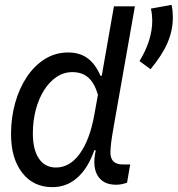

<svg xmlns="http://www.w3.org/2000/svg" viewBox="-20 -756 733 792"><path d="M196 16Q118 16 71.8 -43Q25.5 -102 25.5 -203Q25.5 -270.5 42.5 -331.2Q59.5 -392 90.8 -438.8Q122 -485.5 165.2 -512.5Q208.5 -539.5 261 -539.5Q309 -539.5 341.2 -515.8Q373.5 -492 394.5 -443.5H432.5L393.5 -408L450 -730H536.5L449.5 -237Q442 -194.5 438.8 -169.8Q435.5 -145 435.5 -126.5Q435.5 -77.5 487.5 -77.5H517L504 -2Q493 1.5 482 3.8Q471 6 458 6Q415.5 6 392.2 -19Q369 -44 369 -89.5Q369 -102.5 372.2 -121.5Q375.5 -140.5 382 -170.5L407 -130.5L369 -136.5Q344 -63.5 299.8 -23.8Q255.5 16 196 16ZM211 -65Q268 -65 309.2 -122.2Q350.5 -179.5 369 -282L384 -365.5Q369.5 -414 344 -436.2Q318.5 -458.5 278.5 -458.5Q243 -458.5 213.2 -438.5Q183.5 -418.5 161.5 -383.5Q139.5 -348.5 127.5 -302.8Q115.5 -257 115.5 -206Q115.5 -138.5 140.5 -101.8Q165.5 -65 211 -65ZM601 -470.5 555.5 -504Q608 -590 608 -671Q608 -682.5 606.8 -694.5Q605.5 -706.5 602.5 -720.5L687.5 -736Q690.5 -723.5 691.8 -710.5Q693 -697.5 693 -684.5Q693 -630.5 671 -579.5Q649 -528.5 601 -470.5Z"/></svg>

Font: Google Sans Code
Style: Italic
Weight: 400
Italic angle: -10°
Monospace: yes
Designer: Google Sans Code Authors
Foundry: Google LLC
Version: Version 6.000